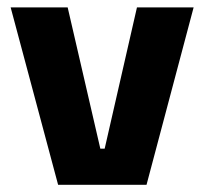

<svg xmlns="http://www.w3.org/2000/svg" viewBox="-20 -512 566 532"><path d="M270 -100 359.5 -491.5H516.5L386 0H141L9.5 -491.5H167.5L258 -100Z"/></svg>

Font: Anek Gujarati Medium
Style: Bold
Weight: 700
Version: Version 1.003